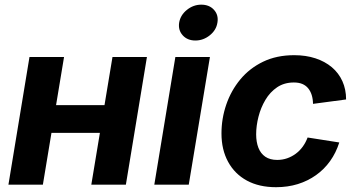

<svg xmlns="http://www.w3.org/2000/svg" viewBox="-20 -780 1503 811"><path d="M461.4 -335.9 442.4 -218.8H156.7L176.3 -335.9ZM250.5 -539.1 161.1 0H15.6L104.5 -539.1ZM600.6 -539.1 511.7 0H365.7L455.1 -539.1Z M631.8 0 720.7 -539.1H866.7L777.3 0ZM805.2 -608.9Q771.5 -608.9 751.7 -630.9Q731.9 -652.8 736.8 -684.6Q742.2 -716.3 769.5 -738.3Q796.9 -760.3 830.1 -760.3Q864.3 -760.3 884 -738.3Q903.8 -716.3 898.4 -684.6Q893.6 -652.8 866.2 -630.9Q838.9 -608.9 805.2 -608.9Z M1146 10.7Q1074.2 10.7 1022.7 -17.3Q971.2 -45.4 943.4 -96.7Q915.5 -147.9 915.5 -216.3Q915.5 -279.3 935.8 -338.4Q956.1 -397.5 995.1 -444.6Q1034.2 -491.7 1091.3 -519.3Q1148.4 -546.9 1222.7 -546.9Q1272 -546.9 1312.3 -533.7Q1352.5 -520.5 1381.6 -496.1Q1410.6 -471.7 1426.3 -437Q1441.9 -402.3 1441.9 -359.9L1302.2 -341.3Q1301.8 -362.3 1296.6 -378.7Q1291.5 -395 1281.7 -407Q1272 -418.9 1257.1 -425.3Q1242.2 -431.6 1221.2 -431.6Q1180.7 -431.6 1150.6 -411.4Q1120.6 -391.1 1101.1 -358.2Q1081.5 -325.2 1071.8 -286.9Q1062 -248.5 1062 -212.4Q1062 -180.2 1071.5 -155.8Q1081.1 -131.3 1100.8 -117.9Q1120.6 -104.5 1150.9 -104.5Q1172.9 -104.5 1192.6 -111.3Q1212.4 -118.2 1229.2 -130.6Q1246.1 -143.1 1258.8 -160.6Q1271.5 -178.2 1279.3 -199.2L1413.1 -178.2Q1399.4 -134.8 1374.5 -99.9Q1349.6 -64.9 1314.9 -40.3Q1280.3 -15.6 1237.8 -2.4Q1195.3 10.7 1146 10.7Z"/></svg>

Font: Inter 18pt
Style: Bold Italic
Weight: 700
Italic angle: -9.3988°
Designer: Rasmus Andersson
Foundry: rsms
Version: Version 4.001;git-66647c0bb